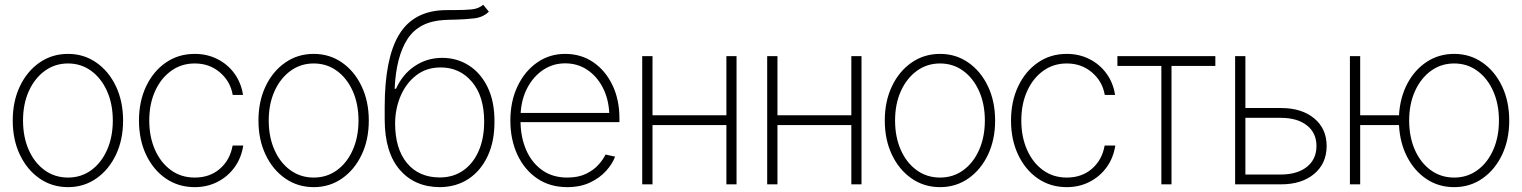

<svg xmlns="http://www.w3.org/2000/svg" viewBox="-20 -770 6357 802"><path d="M264.2 11.7Q197.3 11.7 145 -24.7Q92.8 -61 63 -123.8Q33.2 -186.5 33.2 -266.6Q33.2 -346.7 63 -409.4Q92.8 -472.2 145 -508.5Q197.3 -544.9 264.2 -544.9Q330.6 -544.9 382.6 -508.5Q434.6 -472.2 464.4 -409.2Q494.1 -346.2 494.1 -266.6Q494.1 -186.5 464.4 -123.8Q434.6 -61 382.6 -24.7Q330.6 11.7 264.2 11.7ZM264.2 -28.3Q318.8 -28.3 361.1 -59.1Q403.3 -89.8 427.2 -143.8Q451.2 -197.8 451.2 -266.6Q451.2 -335.4 427.2 -389.2Q403.3 -442.9 361.1 -473.9Q318.8 -504.9 264.2 -504.9Q209.5 -504.9 167 -473.9Q124.5 -442.9 100.3 -389.2Q76.2 -335.4 76.2 -266.6Q76.2 -197.8 100.1 -143.8Q124 -89.8 166.5 -59.1Q209 -28.3 264.2 -28.3Z M793.5 11.7Q725.1 11.7 672.6 -24.4Q620.1 -60.5 590.3 -123.5Q560.5 -186.5 560.5 -266.6Q560.5 -346.2 590.3 -409.2Q620.1 -472.2 672.6 -508.5Q725.1 -544.9 793.5 -544.9Q845.2 -544.9 888.2 -523.2Q931.2 -501.5 959.2 -462.9Q987.3 -424.3 995.1 -373.5H952.1Q942.4 -430.2 898.7 -467.5Q855 -504.9 793.5 -504.9Q737.8 -504.9 695.1 -474.1Q652.3 -443.4 627.9 -389.6Q603.5 -335.9 603.5 -266.6Q603.5 -198.7 627.2 -144.8Q650.9 -90.8 693.6 -59.6Q736.3 -28.3 793.5 -28.3Q856 -28.3 898.4 -64.9Q940.9 -101.6 951.7 -162.1H996.1Q988.3 -110.8 960.2 -71.8Q932.1 -32.7 888.9 -10.5Q845.7 11.7 793.5 11.7Z M1290.5 11.7Q1223.6 11.7 1171.4 -24.7Q1119.1 -61 1089.4 -123.8Q1059.6 -186.5 1059.6 -266.6Q1059.6 -346.7 1089.4 -409.4Q1119.1 -472.2 1171.4 -508.5Q1223.6 -544.9 1290.5 -544.9Q1356.9 -544.9 1408.9 -508.5Q1460.9 -472.2 1490.7 -409.2Q1520.5 -346.2 1520.5 -266.6Q1520.5 -186.5 1490.7 -123.8Q1460.9 -61 1408.9 -24.7Q1356.9 11.7 1290.5 11.7ZM1290.5 -28.3Q1345.2 -28.3 1387.5 -59.1Q1429.7 -89.8 1453.6 -143.8Q1477.5 -197.8 1477.5 -266.6Q1477.5 -335.4 1453.6 -389.2Q1429.7 -442.9 1387.5 -473.9Q1345.2 -504.9 1290.5 -504.9Q1235.8 -504.9 1193.4 -473.9Q1150.9 -442.9 1126.7 -389.2Q1102.5 -335.4 1102.5 -266.6Q1102.5 -197.8 1126.5 -143.8Q1150.4 -89.8 1192.9 -59.1Q1235.4 -28.3 1290.5 -28.3Z M1998.5 -750 2022 -721.2Q1998 -697.8 1961.4 -693.4Q1924.8 -689 1882.3 -688Q1871.1 -688 1859.4 -687.5Q1847.7 -687 1835.4 -686.5Q1730.5 -680.7 1682.6 -607.7Q1634.8 -534.7 1628.4 -399.4H1634.3Q1661.6 -460 1712.6 -494.1Q1763.7 -528.3 1827.1 -528.3Q1888.7 -528.3 1938.2 -496.8Q1987.8 -465.3 2016.8 -405.8Q2045.9 -346.2 2045.4 -262.2Q2045.9 -179.7 2017.1 -118.2Q1988.3 -56.6 1937 -22.7Q1885.7 11.2 1816.9 11.7Q1711.9 11.2 1649.7 -61Q1587.4 -133.3 1586.9 -270V-326.2Q1587.4 -525.4 1646 -623.8Q1704.6 -722.2 1831.5 -727.5Q1845.2 -728 1858.2 -728Q1871.1 -728 1883.8 -728Q1920.4 -728 1949.5 -730.7Q1978.5 -733.4 1998.5 -750ZM1816.9 -28.8Q1873.5 -28.8 1915 -57.9Q1956.5 -86.9 1979.5 -139.4Q2002.4 -191.9 2002.4 -262.2Q2002.4 -368.2 1951.4 -428.2Q1900.4 -488.3 1820.8 -488.3Q1761.7 -488.3 1719.2 -455.8Q1676.8 -423.3 1653.8 -370.1Q1630.9 -316.9 1630.4 -255.4Q1630.4 -148.4 1680.2 -88.6Q1730 -28.8 1816.9 -28.8Z M2349.6 11.7Q2276.9 11.7 2223.6 -24.7Q2170.4 -61 2141.1 -124Q2111.8 -187 2111.8 -266.6Q2111.8 -346.2 2141.6 -409.2Q2171.4 -472.2 2223.1 -508.5Q2274.9 -544.9 2340.8 -544.9Q2407.2 -544.9 2458.3 -510Q2509.3 -475.1 2538.3 -414.3Q2567.4 -353.5 2567.4 -275.9V-259.8H2154.3Q2155.3 -195.3 2178.2 -142.8Q2201.2 -90.3 2244.6 -59.3Q2288.1 -28.3 2349.6 -28.3Q2395.5 -28.3 2427.7 -43.9Q2460 -59.6 2480 -82Q2500 -104.5 2509.3 -124.5L2549.3 -115.7Q2538.1 -85.4 2511.7 -56.2Q2485.4 -26.9 2444.6 -7.6Q2403.8 11.7 2349.6 11.7ZM2154.8 -298.3H2524.9Q2522 -357.4 2497.8 -404.3Q2473.6 -451.2 2433.1 -478.3Q2392.6 -505.4 2340.8 -505.4Q2290.5 -505.4 2250 -478.8Q2209.5 -452.1 2184.1 -405.5Q2158.7 -358.9 2154.8 -298.3Z M2705.6 -535.6V-288.6H3014.2V-535.6H3056.6V0H3014.2V-247.6H2705.6V0H2662.6V-535.6Z M3227.5 -535.6V-288.6H3536.1V-535.6H3578.6V0H3536.1V-247.6H3227.5V0H3184.6V-535.6Z M3906.7 11.7Q3839.8 11.7 3787.6 -24.7Q3735.4 -61 3705.6 -123.8Q3675.8 -186.5 3675.8 -266.6Q3675.8 -346.7 3705.6 -409.4Q3735.4 -472.2 3787.6 -508.5Q3839.8 -544.9 3906.7 -544.9Q3973.1 -544.9 4025.1 -508.5Q4077.1 -472.2 4106.9 -409.2Q4136.7 -346.2 4136.7 -266.6Q4136.7 -186.5 4106.9 -123.8Q4077.1 -61 4025.1 -24.7Q3973.1 11.7 3906.7 11.7ZM3906.7 -28.3Q3961.4 -28.3 4003.7 -59.1Q4045.9 -89.8 4069.8 -143.8Q4093.8 -197.8 4093.8 -266.6Q4093.8 -335.4 4069.8 -389.2Q4045.9 -442.9 4003.7 -473.9Q3961.4 -504.9 3906.7 -504.9Q3852.1 -504.9 3809.6 -473.9Q3767.1 -442.9 3742.9 -389.2Q3718.8 -335.4 3718.8 -266.6Q3718.8 -197.8 3742.7 -143.8Q3766.6 -89.8 3809.1 -59.1Q3851.6 -28.3 3906.7 -28.3Z M4436 11.7Q4367.7 11.7 4315.2 -24.4Q4262.7 -60.5 4232.9 -123.5Q4203.1 -186.5 4203.1 -266.6Q4203.1 -346.2 4232.9 -409.2Q4262.7 -472.2 4315.2 -508.5Q4367.7 -544.9 4436 -544.9Q4487.8 -544.9 4530.8 -523.2Q4573.7 -501.5 4601.8 -462.9Q4629.9 -424.3 4637.7 -373.5H4594.7Q4585 -430.2 4541.3 -467.5Q4497.6 -504.9 4436 -504.9Q4380.4 -504.9 4337.6 -474.1Q4294.9 -443.4 4270.5 -389.6Q4246.1 -335.9 4246.1 -266.6Q4246.1 -198.7 4269.8 -144.8Q4293.5 -90.8 4336.2 -59.6Q4378.9 -28.3 4436 -28.3Q4498.5 -28.3 4541 -64.9Q4583.5 -101.6 4594.2 -162.1H4638.7Q4630.9 -110.8 4602.8 -71.8Q4574.7 -32.7 4531.5 -10.5Q4488.3 11.7 4436 11.7Z M4831.1 0V-494.6H4647.5V-535.6H5056.6V-494.6H4873.5V0Z M5182.1 -318.8H5330.6Q5417.5 -318.8 5469.5 -275.6Q5521.5 -232.4 5521.5 -160.2Q5521.5 -87.4 5469.5 -43.7Q5417.5 0 5330.6 0H5139.2V-535.6H5182.1ZM5182.1 -277.8V-41H5329.6Q5398.9 -41 5439 -73Q5479 -105 5479 -160.2Q5479 -214.8 5439 -246.3Q5398.9 -277.8 5329.6 -277.8Z M5618.7 0V-535.6H5661.6V-288.6H5823.7Q5828.1 -362.8 5858.6 -420.7Q5889.2 -478.5 5939.7 -511.7Q5990.2 -544.9 6054.2 -544.9Q6120.6 -544.9 6172.6 -508.5Q6224.6 -472.2 6254.4 -409.2Q6284.2 -346.2 6284.2 -266.6Q6284.2 -186.5 6254.4 -123.8Q6224.6 -61 6172.6 -24.7Q6120.6 11.7 6054.2 11.7Q5989.7 11.7 5939.2 -21.7Q5888.7 -55.2 5858.2 -113.8Q5827.6 -172.4 5823.7 -247.6H5661.6V0ZM6054.2 -28.3Q6108.9 -28.3 6151.1 -59.1Q6193.4 -89.8 6217.3 -143.8Q6241.2 -197.8 6241.2 -266.6Q6241.2 -335.4 6217.3 -389.2Q6193.4 -442.9 6151.1 -473.9Q6108.9 -504.9 6054.2 -504.9Q5999.5 -504.9 5957 -473.9Q5914.6 -442.9 5890.4 -389.2Q5866.2 -335.4 5866.2 -266.6Q5866.2 -197.8 5890.1 -143.8Q5914.1 -89.8 5956.5 -59.1Q5999 -28.3 6054.2 -28.3Z"/></svg>

Font: Inter Display Extra Light
Style: Regular
Weight: 200
Designer: Rasmus Andersson
Foundry: rsms
Version: Version 4.000;git-4fc901f